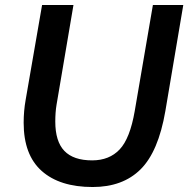

<svg xmlns="http://www.w3.org/2000/svg" viewBox="-20 -738 756 771"><path d="M75 -245Q75 -292 83 -337L149 -718H275L207 -317Q202 -287 202 -250Q202 -170 238.5 -132Q275 -94 350 -94Q419 -94 460.5 -138Q502 -182 521 -292L594 -718H716L644 -292Q616 -129 544.5 -58Q473 13 352 13Q220 13 147.5 -51.5Q75 -116 75 -245Z"/></svg>

Font: Nebula Sans Semibold
Style: Regular
Weight: 600
Italic angle: -9°
Designer: Paul D. Hunt for Adobe (as Source Sans)
Foundry: Nebula Entertainment & Broadcasting LLC
Version: Version 1.010